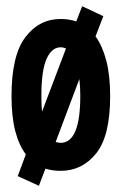

<svg xmlns="http://www.w3.org/2000/svg" viewBox="-20 -540 390 617"><path d="M105 57 37 26 63 -44Q41 -73 29 -119Q17 -165 17 -231Q17 -362 61.5 -420.5Q106 -479 175 -479Q202 -479 225 -471L244 -520L312 -488L287 -423Q309 -393 321.5 -345.5Q334 -298 334 -231Q334 -103 289 -47Q244 9 175 9Q149 9 126 2ZM113 -232Q113 -204 115 -181L192 -384Q184 -388 175 -388Q146 -388 129.5 -350.5Q113 -313 113 -232ZM175 -81Q238 -81 238 -232Q238 -262 235 -286L159 -84Q166 -81 175 -81Z"/></svg>

Font: Inconsolata ExtraCondensed ExtraBold
Style: Regular
Weight: 800
Width: 2
Monospace: yes
Designer: Raph Levien, Cyreal, Brenton Simpson
Foundry: Raph Levien, Cyreal, Google
Version: Version 3.001; ttfautohint (v1.8.2.53-6de2)